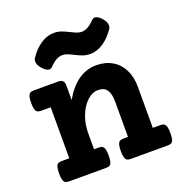

<svg xmlns="http://www.w3.org/2000/svg" viewBox="-122 -780 845 888"><g transform="rotate(-20 300.0 -336.0)"><path d="M517.1 -302.7V-100.1H554.7Q566.4 -100.1 572.8 -95.9Q579.1 -91.8 582.3 -81.1Q585.4 -70.3 585.4 -49.8Q585.4 -29.3 582.3 -18.6Q579.1 -7.8 572.8 -3.9Q566.4 0 554.7 0H372.1Q360.4 0 354 -3.9Q347.7 -7.8 344.5 -18.6Q341.3 -29.3 341.3 -49.8Q341.3 -70.3 344.5 -81.1Q347.7 -91.8 354 -95.9Q360.4 -100.1 372.1 -100.1H395V-273.9Q395 -312 381.8 -331.5Q368.7 -351.1 337.9 -351.1Q309.6 -351.1 284.2 -327.4Q258.8 -303.7 243.4 -264.2Q228 -224.6 228 -179.7V-100.1H251Q262.7 -100.1 269 -95.9Q275.4 -91.8 278.6 -81.1Q281.7 -70.3 281.7 -49.8Q281.7 -29.3 278.6 -18.6Q275.4 -7.8 269 -3.9Q262.7 0 251 0H68.4Q56.6 0 50.3 -3.9Q43.9 -7.8 40.8 -18.6Q37.6 -29.3 37.6 -49.8Q37.6 -70.3 40.8 -81.1Q43.9 -91.8 50.3 -95.9Q56.6 -100.1 68.4 -100.1H106V-351.1H58.6Q46.9 -351.1 40.5 -355Q34.2 -358.9 31 -369.6Q27.8 -380.4 27.8 -400.9Q27.8 -421.4 31 -432.1Q34.2 -442.9 40.5 -447Q46.9 -451.2 58.6 -451.2H177.7Q194.3 -451.2 201.4 -444.1Q208.5 -437 208.5 -420.4V-349.6Q272.9 -461.9 369.6 -461.9Q414.1 -461.9 447.5 -442.4Q481 -422.9 499 -387Q517.1 -351.1 517.1 -302.7ZM310.1 -647Q327.6 -638.2 338.6 -634Q349.6 -629.9 361.3 -629.9Q391.1 -629.9 424.3 -665Q431.2 -671.9 439 -671.9Q453.1 -671.9 471.2 -652.3Q488.8 -632.8 488.8 -615.2Q488.8 -605.5 483.9 -598.6Q459 -561.5 427.7 -540.8Q396.5 -520 362.8 -520Q343.3 -520 327.1 -525.9Q311 -531.7 289.6 -542.5Q272 -551.3 261 -555.4Q250 -559.6 238.3 -559.6Q208.5 -559.6 175.3 -524.4Q168.5 -517.6 160.6 -517.6Q146.5 -517.6 128.4 -537.1Q110.8 -556.6 110.8 -574.2Q110.8 -584 115.7 -590.8Q140.6 -627.9 171.9 -648.7Q203.1 -669.4 236.8 -669.4Q256.3 -669.4 272.5 -663.6Q288.6 -657.7 310.1 -647Z"/></g></svg>

Font: Courier Prime
Style: Bold
Weight: 700
Designer: Alan Dague-Greene, Quote-Unquote Apps
Foundry: Quote-Unquote Apps
Version: Version 3.018